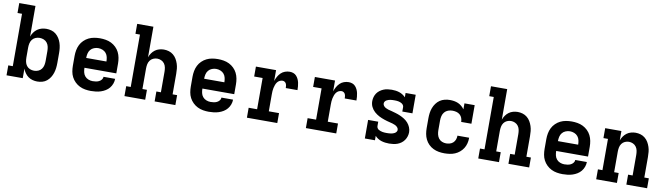

<svg xmlns="http://www.w3.org/2000/svg" viewBox="-38 -1326 6675 1924"><g transform="rotate(10 3300.0 -363.5)"><path d="M354 8Q330 8 306 1.5Q282 -5 262.5 -19Q243 -33 228.5 -53.5Q214 -74 206 -97V0H41V-101H87V-634H41V-735H206V-423Q214 -446 228.5 -466.5Q243 -487 262.5 -501Q282 -515 306 -521.5Q330 -528 354 -528Q380 -528 405.5 -521Q431 -514 451 -497.5Q471 -481 485 -459Q499 -437 507 -412Q515 -387 518 -361.5Q521 -336 521 -310V-210Q521 -184 518 -158.5Q515 -133 507 -108Q499 -83 485 -61Q471 -39 451 -22.5Q431 -6 405.5 1Q380 8 354 8ZM304 -93Q326 -93 346.5 -101.5Q367 -110 380 -127.5Q393 -145 397.5 -166.5Q402 -188 402 -210V-310Q402 -332 397.5 -353.5Q393 -375 380 -392.5Q367 -410 346.5 -418.5Q326 -427 304 -427Q282 -427 261.5 -418.5Q241 -410 228 -392.5Q215 -375 210.5 -353.5Q206 -332 206 -310V-210Q206 -188 210.5 -166.5Q215 -145 228 -127.5Q241 -110 261.5 -101.5Q282 -93 304 -93Z M900 8Q871 8 841.5 3Q812 -2 785.5 -15Q759 -28 737.5 -49Q716 -70 702.5 -96Q689 -122 684 -151.5Q679 -181 679 -210V-310Q679 -339 684.5 -368.5Q690 -398 703 -424Q716 -450 737.5 -471Q759 -492 785.5 -505Q812 -518 841.5 -523Q871 -528 900 -528Q929 -528 958.5 -523Q988 -518 1014.5 -505Q1041 -492 1062.5 -471Q1084 -450 1097 -424Q1110 -398 1115.5 -368.5Q1121 -339 1121 -310V-210H797Q797 -188 802 -165.5Q807 -143 821 -126Q835 -109 856.5 -100.5Q878 -92 900 -92Q917 -92 933.5 -94.5Q950 -97 964.5 -104Q979 -111 990 -124.5Q1001 -138 1001 -154H1119Q1119 -129 1110 -104.5Q1101 -80 1085 -60.5Q1069 -41 1047 -27.5Q1025 -14 1000.5 -6Q976 2 950.5 5Q925 8 900 8ZM797 -310H1003Q1003 -332 998 -354.5Q993 -377 979 -394Q965 -411 943.5 -419.5Q922 -428 900 -428Q878 -428 856.5 -419.5Q835 -411 821 -394Q807 -377 802 -354.5Q797 -332 797 -310Z M1241 0V-101H1287V-634H1241V-735H1406V-424Q1414 -447 1428 -467Q1442 -487 1461 -501Q1480 -515 1503.5 -521.5Q1527 -528 1550 -528Q1576 -528 1601 -520.5Q1626 -513 1646 -496.5Q1666 -480 1679 -458Q1692 -436 1700 -411.5Q1708 -387 1710.5 -361.5Q1713 -336 1713 -310V-101H1759V0H1548V-101H1594V-310Q1594 -331 1590 -352.5Q1586 -374 1573.5 -391.5Q1561 -409 1541 -418Q1521 -427 1500 -427Q1479 -427 1459 -418Q1439 -409 1426.5 -391.5Q1414 -374 1410 -352.5Q1406 -331 1406 -310V-101H1452V0Z M2100 8Q2071 8 2041.5 3Q2012 -2 1985.5 -15Q1959 -28 1937.5 -49Q1916 -70 1902.5 -96Q1889 -122 1884 -151.5Q1879 -181 1879 -210V-310Q1879 -339 1884.5 -368.5Q1890 -398 1903 -424Q1916 -450 1937.5 -471Q1959 -492 1985.5 -505Q2012 -518 2041.5 -523Q2071 -528 2100 -528Q2129 -528 2158.5 -523Q2188 -518 2214.5 -505Q2241 -492 2262.5 -471Q2284 -450 2297 -424Q2310 -398 2315.5 -368.5Q2321 -339 2321 -310V-210H1997Q1997 -188 2002 -165.5Q2007 -143 2021 -126Q2035 -109 2056.5 -100.5Q2078 -92 2100 -92Q2117 -92 2133.5 -94.5Q2150 -97 2164.5 -104Q2179 -111 2190 -124.5Q2201 -138 2201 -154H2319Q2319 -129 2310 -104.5Q2301 -80 2285 -60.5Q2269 -41 2247 -27.5Q2225 -14 2200.5 -6Q2176 2 2150.5 5Q2125 8 2100 8ZM1997 -310H2203Q2203 -332 2198 -354.5Q2193 -377 2179 -394Q2165 -411 2143.5 -419.5Q2122 -428 2100 -428Q2078 -428 2056.5 -419.5Q2035 -411 2021 -394Q2007 -377 2002 -354.5Q1997 -332 1997 -310Z M2487 0V-101H2573V-419H2487V-520H2692V-410Q2700 -434 2712 -455.5Q2724 -477 2741.5 -494Q2759 -511 2782.5 -519.5Q2806 -528 2831 -528Q2850 -528 2868 -521.5Q2886 -515 2898.5 -501Q2911 -487 2919 -470Q2927 -453 2931 -434.5Q2935 -416 2936.5 -397.5Q2938 -379 2938 -360H2819Q2819 -371 2817.5 -382.5Q2816 -394 2811.5 -404Q2807 -414 2797 -420.5Q2787 -427 2776 -427Q2760 -427 2745.5 -419.5Q2731 -412 2721.5 -399Q2712 -386 2706.5 -370.5Q2701 -355 2697.5 -339.5Q2694 -324 2693 -308Q2692 -292 2692 -276V-101H2796V0Z M3087 0V-101H3173V-419H3087V-520H3292V-410Q3300 -434 3312 -455.5Q3324 -477 3341.5 -494Q3359 -511 3382.5 -519.5Q3406 -528 3431 -528Q3450 -528 3468 -521.5Q3486 -515 3498.5 -501Q3511 -487 3519 -470Q3527 -453 3531 -434.5Q3535 -416 3536.5 -397.5Q3538 -379 3538 -360H3419Q3419 -371 3417.5 -382.5Q3416 -394 3411.5 -404Q3407 -414 3397 -420.5Q3387 -427 3376 -427Q3360 -427 3345.5 -419.5Q3331 -412 3321.5 -399Q3312 -386 3306.5 -370.5Q3301 -355 3297.5 -339.5Q3294 -324 3293 -308Q3292 -292 3292 -276V-101H3396V0Z M3935 8Q3915 8 3895 5.5Q3875 3 3856 -3Q3837 -9 3820 -19.5Q3803 -30 3790 -45V0H3687V-189H3790V-144Q3790 -134 3795.5 -124.5Q3801 -115 3810 -109.5Q3819 -104 3829.5 -100.5Q3840 -97 3850.5 -95Q3861 -93 3871.5 -92.5Q3882 -92 3893 -92Q3903 -92 3913.5 -92.5Q3924 -93 3934.5 -94.5Q3945 -96 3955 -99Q3965 -102 3974 -107.5Q3983 -113 3989.5 -122Q3996 -131 3996 -141Q3996 -156 3985.5 -167.5Q3975 -179 3961.5 -185.5Q3948 -192 3933.5 -196Q3919 -200 3904.5 -203.5Q3890 -207 3875.5 -211Q3861 -215 3847 -220Q3833 -225 3819 -230.5Q3805 -236 3792 -243Q3779 -250 3766.5 -258.5Q3754 -267 3743 -277Q3732 -287 3723 -299Q3714 -311 3707.5 -324.5Q3701 -338 3698 -352.5Q3695 -367 3695 -382Q3695 -403 3701 -424Q3707 -445 3719 -462.5Q3731 -480 3748.5 -493Q3766 -506 3785.5 -514Q3805 -522 3826.5 -525Q3848 -528 3869 -528Q3889 -528 3908 -525.5Q3927 -523 3945.5 -517Q3964 -511 3980.5 -500.5Q3997 -490 4010 -476V-520H4113V-331H4010V-376Q4010 -386 4004.5 -395Q3999 -404 3990.5 -410Q3982 -416 3972.5 -419.5Q3963 -423 3952.5 -425Q3942 -427 3932 -427.5Q3922 -428 3911 -428Q3901 -428 3891 -427.5Q3881 -427 3871 -425.5Q3861 -424 3851 -420.5Q3841 -417 3832.5 -412Q3824 -407 3818 -398Q3812 -389 3812 -379Q3812 -365 3821 -354Q3830 -343 3842.5 -336.5Q3855 -330 3868 -326Q3881 -322 3895 -319H3896Q3921 -312 3945.5 -305Q3970 -298 3993 -288Q4016 -278 4038 -264Q4060 -250 4076.5 -231Q4093 -212 4103 -188Q4113 -164 4113 -138Q4113 -117 4106.5 -96Q4100 -75 4087.5 -57Q4075 -39 4057.5 -26Q4040 -13 4020 -5.5Q4000 2 3978 5Q3956 8 3935 8Z M4497 8Q4468 8 4439 3Q4410 -2 4383.5 -15Q4357 -28 4336 -49Q4315 -70 4302 -96.5Q4289 -123 4284 -152Q4279 -181 4279 -210V-310Q4279 -337 4282.5 -363.5Q4286 -390 4295.5 -415.5Q4305 -441 4321 -463Q4337 -485 4359 -500Q4381 -515 4407.5 -521.5Q4434 -528 4461 -528Q4482 -528 4503.5 -524.5Q4525 -521 4544.5 -512.5Q4564 -504 4580.5 -490Q4597 -476 4609 -459V-520H4713V-331H4609Q4609 -351 4602 -370.5Q4595 -390 4579.5 -403.5Q4564 -417 4544 -422Q4524 -427 4504 -427Q4481 -427 4459.5 -419Q4438 -411 4423.5 -394Q4409 -377 4403.5 -354.5Q4398 -332 4398 -310V-210Q4398 -188 4403 -166.5Q4408 -145 4421 -127.5Q4434 -110 4454.5 -101.5Q4475 -93 4497 -93Q4516 -93 4535 -98.5Q4554 -104 4568 -117Q4582 -130 4589 -148.5Q4596 -167 4596 -187V-189H4715V-184Q4715 -157 4708 -130Q4701 -103 4686.5 -80Q4672 -57 4650.5 -39Q4629 -21 4604 -10.5Q4579 0 4551.5 4Q4524 8 4497 8Z M4841 0V-101H4887V-634H4841V-735H5006V-424Q5014 -447 5028 -467Q5042 -487 5061 -501Q5080 -515 5103.5 -521.5Q5127 -528 5150 -528Q5176 -528 5201 -520.5Q5226 -513 5246 -496.5Q5266 -480 5279 -458Q5292 -436 5300 -411.5Q5308 -387 5310.5 -361.5Q5313 -336 5313 -310V-101H5359V0H5148V-101H5194V-310Q5194 -331 5190 -352.5Q5186 -374 5173.5 -391.5Q5161 -409 5141 -418Q5121 -427 5100 -427Q5079 -427 5059 -418Q5039 -409 5026.5 -391.5Q5014 -374 5010 -352.5Q5006 -331 5006 -310V-101H5052V0Z M5700 8Q5671 8 5641.5 3Q5612 -2 5585.5 -15Q5559 -28 5537.5 -49Q5516 -70 5502.5 -96Q5489 -122 5484 -151.5Q5479 -181 5479 -210V-310Q5479 -339 5484.5 -368.5Q5490 -398 5503 -424Q5516 -450 5537.5 -471Q5559 -492 5585.5 -505Q5612 -518 5641.5 -523Q5671 -528 5700 -528Q5729 -528 5758.5 -523Q5788 -518 5814.5 -505Q5841 -492 5862.5 -471Q5884 -450 5897 -424Q5910 -398 5915.5 -368.5Q5921 -339 5921 -310V-210H5597Q5597 -188 5602 -165.5Q5607 -143 5621 -126Q5635 -109 5656.5 -100.5Q5678 -92 5700 -92Q5717 -92 5733.5 -94.5Q5750 -97 5764.5 -104Q5779 -111 5790 -124.5Q5801 -138 5801 -154H5919Q5919 -129 5910 -104.5Q5901 -80 5885 -60.5Q5869 -41 5847 -27.5Q5825 -14 5800.5 -6Q5776 2 5750.5 5Q5725 8 5700 8ZM5597 -310H5803Q5803 -332 5798 -354.5Q5793 -377 5779 -394Q5765 -411 5743.5 -419.5Q5722 -428 5700 -428Q5678 -428 5656.5 -419.5Q5635 -411 5621 -394Q5607 -377 5602 -354.5Q5597 -332 5597 -310Z M6041 0V-101H6087V-419H6041V-520H6206V-424Q6214 -447 6228 -467Q6242 -487 6261 -501Q6280 -515 6303.5 -521.5Q6327 -528 6350 -528Q6376 -528 6401 -520.5Q6426 -513 6446 -496.5Q6466 -480 6479 -458Q6492 -436 6500 -411.5Q6508 -387 6510.5 -361.5Q6513 -336 6513 -310V-101H6559V0H6348V-101H6394V-310Q6394 -331 6390 -352.5Q6386 -374 6373.5 -391.5Q6361 -409 6341 -418Q6321 -427 6300 -427Q6279 -427 6259 -418Q6239 -409 6226.5 -391.5Q6214 -374 6210 -352.5Q6206 -331 6206 -310V-101H6252V0Z"/></g></svg>

Font: Iosevka HT Extended
Style: Bold
Weight: 700
Width: 7
Monospace: yes
Designer: Belleve Invis
Foundry: Belleve Invis
Version: Version 32.3.0; ttfautohint (v1.8.4)